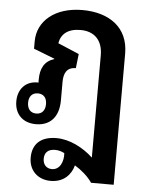

<svg xmlns="http://www.w3.org/2000/svg" viewBox="-57 -615 723 939"><g transform="rotate(5 304.0 -145.0)"><path d="M227 278C291 278 327 238 339 192C371 211 404 239 425 270H536V-374C536 -504 439 -568 310 -568C175 -568 90 -495 90 -395V-359L193 -319V-317C145 -302 126 -265 126 -211V-195C124 -196 123 -196 121 -196C62 -196 26 -154 26 -95C26 -34 65 8 131 8C198 8 243 -34 243 -119V-209C243 -251 257 -282 302 -282L310 -352L206 -396C214 -442 247 -470 309 -470C374 -470 418 -432 418 -355V147C369 101 302 67 238 67C160 67 120 107 120 173C120 237 165 278 227 278ZM128 -44C100 -44 84 -63 84 -94C84 -124 100 -143 128 -143C156 -143 172 -125 172 -94C172 -63 156 -44 128 -44ZM228 220C201 220 184 201 184 173C184 145 199 125 236 125C252 125 267 129 282 137C285 179 267 220 228 220Z"/></g></svg>

Font: Noto Sans Thai Looped SemiCondensed SemiBold
Style: Regular
Weight: 600
Width: 4
Designer: Sasikarn Vongin, Ben Mitchell
Foundry: The Fontpad Ltd
Version: Version 1.001